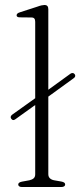

<svg xmlns="http://www.w3.org/2000/svg" viewBox="-20 -749 321 769"><path d="M25 -273.5Q22 -277.5 23 -281.8Q24 -286 28.5 -289.5L133.5 -364.5L155.5 -376.5L262.5 -454Q267 -457 271.5 -456.5Q276 -456 279 -452Q282 -448 281.2 -443.8Q280.5 -439.5 275.5 -436L161 -353L138.5 -341L41 -271Q31.5 -264 25 -273.5ZM173.5 -712V-51.5Q173.5 -41 179.8 -35Q186 -29 196.5 -27L225 -22Q233 -20.5 237 -17.8Q241 -15 241 -10Q241 -5.5 237 -2.8Q233 0 225.5 0H67.5Q60.5 0 56.8 -2.8Q53 -5.5 53 -10Q53 -14.5 56.8 -17.2Q60.5 -20 68 -21.5L98 -27Q109 -29.5 115 -35Q121 -40.5 121 -51V-661.5Q121 -670.5 117.5 -674.8Q114 -679 105.5 -679L60 -679.5Q52.5 -679.5 49.5 -681.8Q46.5 -684 46.5 -687.5Q46.5 -691.5 49.5 -694.5Q52.5 -697.5 60.5 -700L128.5 -722Q139.5 -726 146.5 -727.5Q153.5 -729 158 -729Q166 -729 169.8 -724.8Q173.5 -720.5 173.5 -712Z"/></svg>

Font: Fraunces ExtraLight
Style: Regular
Weight: 250
Version: Version 1.000;[b76b70a41]